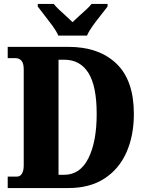

<svg xmlns="http://www.w3.org/2000/svg" viewBox="-20 -951 744 971"><path d="M19 0V-58H66Q82 -58 91 -73Q100 -88 100 -114V-600Q100 -631 88.5 -644Q77 -657 58 -657H19V-714H326Q480 -714 568.5 -629.5Q657 -545 657 -375Q657 -265 619.5 -180.5Q582 -96 508 -48Q434 0 326 0ZM305 -67Q385 -67 427 -150.5Q469 -234 469 -375Q469 -516 427 -582.5Q385 -649 305 -649H276V-67ZM275 -771Q265 -794 245.5 -820.5Q226 -847 205.5 -873Q185 -899 171 -918V-931H252Q261 -919 278.5 -902.5Q296 -886 315 -869Q334 -852 347 -839Q360 -852 379 -869Q398 -886 416 -902.5Q434 -919 443 -931H524V-918Q510 -899 489 -873Q468 -847 449 -820.5Q430 -794 420 -771Z"/></svg>

Font: Noto Serif Hebrew Condensed Black
Style: Regular
Weight: 900
Width: 3
Designer: Monotype Design Team
Foundry: Monotype Imaging Inc.
Version: Version 2.004; ttfautohint (v1.8.4.7-5d5b)